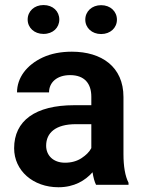

<svg xmlns="http://www.w3.org/2000/svg" viewBox="-20 -747 577 776"><path d="M499.5 0V-8.3C485.8 -35.2 479 -74.2 479 -124.5V-355C479 -477.1 390.6 -538.1 270.5 -538.1C225.6 -538.1 186.5 -530.3 153.3 -515.1C86.9 -484.4 48.8 -432.1 48.8 -373.5H178.2C178.2 -414.6 210.9 -443.4 263.2 -443.4C321.8 -443.4 349.1 -409.2 349.1 -356V-321.8H280.3C122.1 -321.8 37.1 -258.8 37.1 -147.9C37.1 -57.1 113.8 9.8 216.3 9.8C280.3 9.8 324.7 -17.6 354 -50.8C357.4 -29.8 361.8 -12.7 368.2 0ZM242.7 -89.4C195.3 -89.4 166.5 -118.7 166.5 -158.2C166.5 -210.4 205.1 -245.1 286.6 -245.1H349.1V-148.4C341.3 -133.3 328.1 -120.1 309.6 -107.9C291 -95.7 268.6 -89.4 242.7 -89.4ZM91.8 -668C91.8 -635.3 118.2 -609.9 155.8 -609.9C194.3 -609.9 219.7 -635.3 219.7 -668C219.7 -701.2 194.3 -726.6 155.8 -726.6C118.2 -726.6 91.8 -701.2 91.8 -668ZM324.7 -667.5C324.7 -634.8 351.1 -609.4 388.7 -609.4C426.3 -609.4 452.6 -634.8 452.6 -667.5C452.6 -700.7 426.3 -726.1 388.7 -726.1C351.1 -726.1 324.7 -700.7 324.7 -667.5Z"/></svg>

Font: Vazirmatn SemiBold
Style: Regular
Weight: 600
Designer: Saber Rastikerdar
Foundry: Saber Rastikerdar
Version: Version 33.003